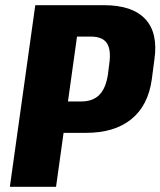

<svg xmlns="http://www.w3.org/2000/svg" viewBox="-20 -720 618 740"><path d="M116 -700H381Q490 -700 540 -646.5Q590 -593 575 -490L565 -414Q551 -313 486 -260.5Q421 -208 312 -208H217L234 -329H294Q338 -329 363 -354.5Q388 -380 396 -433L401 -473Q409 -528 392 -553.5Q375 -579 330 -579H238L282 -616L196 0H18Z"/></svg>

Font: Pathway Extreme Condensed ExtraBold
Style: Italic
Weight: 800
Width: 3
Italic angle: -8°
Version: Version 1.001;gftools[0.9.26]